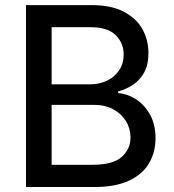

<svg xmlns="http://www.w3.org/2000/svg" viewBox="-20 -748 696 768"><path d="M84 0V-727.5H347.2Q423.8 -727.5 474.1 -701.7Q524.4 -675.8 549.1 -632.3Q573.7 -588.9 573.7 -535.6Q573.7 -489.3 556.9 -458.5Q540 -427.7 512.7 -409.4Q485.4 -391.1 452.6 -382.3V-375.5Q487.8 -373.5 522.2 -352.1Q556.6 -330.6 579.3 -291Q602.1 -251.5 602.1 -194.8Q602.1 -139.6 576.4 -95.5Q550.8 -51.3 496.6 -25.6Q442.4 0 357.4 0ZM186.5 -88.9H350.1Q432.1 -88.9 467 -120.4Q502 -151.9 502 -198.2Q502 -233.9 483.9 -263.4Q465.8 -293 433.1 -310.8Q400.4 -328.6 355 -328.6H186.5ZM186.5 -410.6H339.4Q377.4 -410.6 408 -425.3Q438.5 -439.9 456.5 -466.8Q474.6 -493.7 474.6 -530.3Q474.6 -576.2 442.4 -607.7Q410.2 -639.2 342.3 -639.2H186.5Z"/></svg>

Font: Inter Cardless
Style: Regular
Weight: 400
Designer: Rasmus Andersson
Foundry: rsms
Version: Version 4.001;git-9221beed3